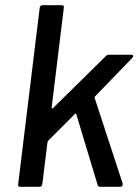

<svg xmlns="http://www.w3.org/2000/svg" viewBox="-20 -720 537 740"><path d="M50 -10 133 -690Q135 -700 144 -700H218Q228 -700 226 -690L179 -305Q179 -303 180.5 -302Q182 -301 184 -303L388 -504Q392 -509 400 -509H486Q492 -509 493 -505.5Q494 -502 490 -497L346 -348Q344 -344 345 -342L453 -12V-9Q453 -5 450 -2.5Q447 0 443 0H366Q357 0 356 -8L274 -280Q272 -284 269 -281L165 -177Q163 -173 163 -172L143 -10Q141 0 132 0H58Q48 0 50 -10Z"/></svg>

Font: Barlow Medium
Style: Italic
Weight: 500
Italic angle: -7°
Designer: Jeremy Tribby
Foundry: Tribby Type
Version: Version 1.408